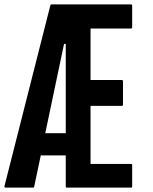

<svg xmlns="http://www.w3.org/2000/svg" viewBox="-39 -858 699 878"><path d="M375 -727.5Q375 -649.4 375 -492.2Q422.9 -492.2 518.6 -492.2Q520.5 -492.2 522.5 -490.2Q523.4 -489.3 523.4 -486.3Q523.4 -451.2 523.4 -378.9Q523.4 -377 522.5 -375Q520.5 -374 518.6 -374Q470.7 -374 375 -374Q375 -285.2 375 -108.4Q437.5 -108.4 560.5 -108.4Q562.5 -108.4 564.5 -107.4Q565.4 -106.4 565.4 -103.5Q565.4 -70.3 565.4 -4.9Q565.4 -2.9 564.5 -1Q562.5 0 560.5 0Q462.9 0 266.6 0Q264.6 0 262.7 -1Q261.7 -2.9 261.7 -4.9Q261.7 -52.7 261.7 -147.5Q223.6 -147.5 147.5 -147.5Q137.7 -99.6 117.2 -3.9Q117.2 -2 116.2 -1Q114.3 0 112.3 0Q96.7 0 65.4 0Q39.1 0 -13.7 0Q-14.6 0 -15.6 0Q-16.6 -1 -17.6 -2Q-18.6 -2.9 -18.6 -3.9Q-18.6 -4.9 -18.6 -6.8Q51.8 -282.2 191.4 -834Q191.4 -835 193.4 -836.9Q195.3 -837.9 196.3 -837.9Q317.4 -837.9 560.5 -837.9Q562.5 -837.9 564.5 -835.9Q565.4 -835 565.4 -833Q565.4 -799.8 565.4 -732.4Q565.4 -730.5 564.5 -729.5Q562.5 -727.5 560.5 -727.5Q499 -727.5 375 -727.5ZM253.9 -657.2Q225.6 -520.5 168 -249Q199.2 -249 261.7 -249Q261.7 -265.6 261.7 -299.8Q261.7 -418.9 261.7 -657.2Q258.8 -657.2 253.9 -657.2Z"/></svg>

Font: Typeface
Style: Regular
Weight: 400
Version: Version 1.0